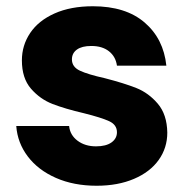

<svg xmlns="http://www.w3.org/2000/svg" viewBox="-20 -586 598 614"><path d="M289 8Q216 8 159 -17Q102 -42 69 -85.5Q36 -129 32 -183H201Q204 -154 228 -136Q252 -118 287 -118Q319 -118 336.5 -130.5Q354 -143 354 -163Q354 -187 329 -198.5Q304 -210 248 -224Q188 -238 148 -253.5Q108 -269 79 -302.5Q50 -336 50 -393Q50 -441 76.5 -480.5Q103 -520 154.5 -543Q206 -566 277 -566Q382 -566 442.5 -514Q503 -462 512 -376H354Q350 -405 328.5 -422Q307 -439 272 -439Q242 -439 226 -427.5Q210 -416 210 -396Q210 -372 235.5 -360Q261 -348 315 -336Q377 -320 416 -304.5Q455 -289 484.5 -254.5Q514 -220 515 -162Q515 -113 487.5 -74.5Q460 -36 408.5 -14Q357 8 289 8Z"/></svg>

Font: MSTAGE
Style: Bold
Weight: 700
Designer: Ninad Kale (Devanagari), Jonny Pinhorn (Latin)
Foundry: Indian Type Foundry
Version: 4.004